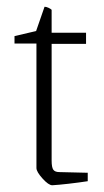

<svg xmlns="http://www.w3.org/2000/svg" viewBox="-20 -539 308 569"><path d="M88 -41V-410H23V-432L87 -447L112 -519Q117 -519 123.5 -516Q130 -513 133 -510V-442H235V-409H133V-63Q133 -43 138 -36Q143 -29 156 -29L240 -27V-2Q214 2 183.5 5.5Q153 9 135 10Q124 10 106 -10Q88 -30 88 -41Z"/></svg>

Font: Grenze ExtraLight
Style: Regular
Weight: 275
Designer: Renata Polastri
Foundry: Omnibus-Type
Version: Version 1.002; ttfautohint (v1.8)